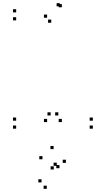

<svg xmlns="http://www.w3.org/2000/svg" viewBox="-20 -803 660 1213"><path d="M566.5 10V-10H546.5V10ZM566.5 -40.5V-60.5H546.5V-40.5ZM348.5 -73.5V-93.5H328.5V-73.5ZM370.8 -31.8V-51.8H350.8V-31.8ZM370.8 -757V-777H350.8V-757ZM357.7 -763V-783H337.7V-763ZM82.2 -724.8V-744.8H62.2V-724.8ZM82.2 -674.3V-694.3H62.2V-674.3ZM303.7 -659.2V-679.2H283.7V-659.2ZM277.7 -691V-711H257.7V-691ZM277.7 -31.8V-51.8H257.7V-31.8ZM300 -73.5V-93.5H280V-73.5ZM82 -40.5V-60.5H62V-40.5ZM82 10V-10H62V10ZM396.3 226V206H376.3V226ZM318.7 139.2V119.2H298.7V139.2ZM248.3 203.3V183.3H228.3V203.3ZM319.7 267.8V247.8H299.7V267.8ZM355.7 259.7V239.7H335.7V259.7ZM338.7 244.7V224.7H318.7V244.7ZM242.3 349.5V329.5H222.3V349.5ZM275.5 390V370H255.5V390Z"/></svg>

Font: Monaspace Xenon Dots Var
Style: Regular
Weight: 400
Designer: Riley Cran and the Lettermatic Team
Version: Version 1.100 (Monaspace Xenon Dots)